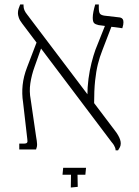

<svg xmlns="http://www.w3.org/2000/svg" viewBox="-20 -667 621 857"><path d="M496 4Q496 -2 494 -7.5Q492 -13 488.5 -19Q485 -25 478 -33L79 -562Q68 -576 64 -588Q60 -600 60 -608Q60 -619 63 -628Q66 -637 70 -647H85V-642Q85 -631 89 -621.5Q93 -612 102 -601L493 -84Q501 -74 507 -63.5Q513 -53 516 -44Q519 -35 519 -27Q519 -17 515 -9.5Q511 -2 507 4ZM66 0V-26H88Q97 -26 100.5 -30Q104 -34 102 -45L83 -210Q77 -248 81 -287Q85 -326 101 -367L145 -482L172 -475L134 -368Q121 -332 115.5 -295.5Q110 -259 117 -223L141 -58Q145 -36 145.5 -24Q146 -12 141 0ZM400 -201 370 -237Q370 -278 375 -315.5Q380 -353 388.5 -386.5Q397 -420 406 -445L453 -563L482 -560L437 -443Q425 -413 417 -381Q409 -349 404.5 -306.5Q400 -264 400 -201ZM526 -541 420 -555Q406 -558 400 -564Q394 -570 394 -588Q394 -600 397 -615Q400 -630 405 -647H421V-632Q421 -612 426.5 -605.5Q432 -599 447 -597L516 -589Q524 -587 527.5 -582Q531 -577 531 -568Q531 -563 530 -556.5Q529 -550 526 -541ZM296 170 297 113H259L262 82H364L361 113H326L327 167Z"/></svg>

Font: Noto Serif Hebrew ExtraLight
Style: Regular
Weight: 250
Version: Version 2.003